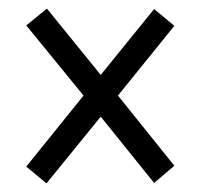

<svg xmlns="http://www.w3.org/2000/svg" viewBox="-20 -581 465 446"><path d="M88 -155 41 -194 174 -359 41 -522 89 -561 214 -407 338 -560 385 -521 254 -359 385 -196 338 -156 214 -310Z"/></svg>

Font: Noto Serif Devanagari ExtraCondensed SemiBold
Style: Regular
Weight: 600
Width: 2
Designer: Universal Thirst, Indian Type Foundry and the Monotype Design Team
Foundry: Monotype Imaging Inc.
Version: Version 2.004; ttfautohint (v1.8.4.7-5d5b)